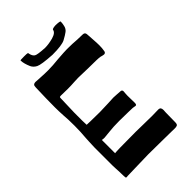

<svg xmlns="http://www.w3.org/2000/svg" viewBox="-249 -930 1022 1022"><g transform="rotate(-45 262.5 -418.5)"><path d="M389 -775Q376 -765 350 -751Q325 -738 254 -738Q173 -743 154 -753Q135 -763 127 -780Q113 -812 112 -836Q112 -838 118.5 -838.5Q125 -839 141 -839Q162 -839 166 -837.5Q170 -836 170 -829Q174 -810 186 -802Q197 -795 252 -792Q279 -792 313 -801Q348 -811 350 -831Q354 -837 377 -838Q410 -837 410 -832Q410 -819 406 -802Q402 -785 389 -775ZM463 -560Q462 -545 449 -545Q445 -545 438 -547Q431 -549 427 -550Q412 -553 340 -553L302 -554Q289 -555 264 -555Q246 -555 237 -554Q207 -552 184 -552L131 -553Q123 -553 122 -549.5Q121 -546 121 -533Q121 -515 120 -502Q118 -462 118 -437V-378Q118 -357 119 -346Q127 -345 146 -345Q163 -344 216 -344Q238 -344 280 -346Q312 -348 322 -348Q336 -348 350 -346.5Q364 -345 371 -345Q384 -345 384 -333Q384 -329 383 -321.5Q382 -314 382 -302L383 -249Q383 -240 381 -236.5Q379 -233 374 -233Q371 -233 365.5 -234.5Q360 -236 356 -236Q347 -236 322.5 -237Q298 -238 256 -238Q211 -238 178 -234Q145 -230 138 -230Q127 -230 125 -231Q120 -231 119 -232V-132Q126 -132 130 -133L158 -134L276 -135Q312 -135 333 -134L402 -133L444 -134Q456 -134 460 -128.5Q464 -123 464 -113L463 -93L462 -23Q462 -7 455 -3.5Q448 0 435 -0.5Q422 -1 414 -1Q371 -1 340 -2L238 -3Q226 -3 118 0L80 1L74 2Q68 2 67 -1.5Q66 -5 66 -15Q65 -26 65 -52Q65 -60 64 -69.5Q63 -79 63 -95V-232Q63 -252 64.5 -271Q66 -290 66 -299Q70 -345 70 -387Q70 -439 67 -469Q65 -503 65 -531Q65 -594 68 -678Q68 -691 73 -695.5Q78 -700 87 -700L102 -699Q111 -699 131 -697.5Q151 -696 180 -696Q213 -696 258 -701Q312 -705 330 -705Q371 -705 405 -702L441 -701Q454 -701 458 -695Q462 -689 462 -673Q462 -664 464 -642Q466 -616 466 -597Q466 -577 463 -560Z"/></g></svg>

Font: Barrio
Style: Regular
Weight: 400
Designer: Pablo Cosgaya & Sergio Jimenez
Foundry: Pablo Cosgaya & Sergio Jimenez
Version: Version 1.005